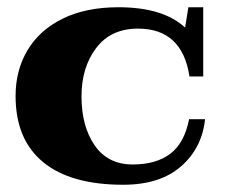

<svg xmlns="http://www.w3.org/2000/svg" viewBox="-20 -500 625 530"><path d="M23 -235Q23 -306 56 -361.5Q89 -417 153 -448.5Q217 -480 307 -480Q430 -480 491 -424L500 -480H541V-289H503Q483 -421 361 -421Q286 -421 245.5 -367.5Q205 -314 205 -234Q205 -151 241.5 -98.5Q278 -46 346 -46Q411 -46 450 -75.5Q489 -105 502 -171H546Q538 -92 480 -41Q422 10 320 10Q175 10 99 -52.5Q23 -115 23 -235Z"/></svg>

Font: Taviraj
Style: Bold
Weight: 700
Designer: Katatrad Team
Foundry: CadsonDemak
Version: Version 1.001